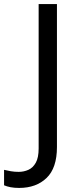

<svg xmlns="http://www.w3.org/2000/svg" viewBox="-98 -734 391 944"><path d="M-4 190Q-28 190 -46 186.5Q-64 183 -78 177V101Q-62 105 -44 108Q-26 111 -6 111Q19 111 41.5 101Q64 91 78 66Q92 41 92 -4V-714H182V-11Q182 92 131 141Q80 190 -4 190Z"/></svg>

Font: Noto Sans Soyombo
Style: Regular
Weight: 400
Designer: Monotype Design Team
Foundry: Monotype Imaging Inc.
Version: Version 2.001; ttfautohint (v1.8.4.7-5d5b)